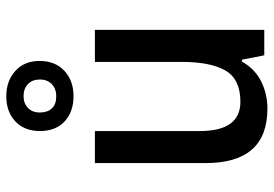

<svg xmlns="http://www.w3.org/2000/svg" viewBox="-150 -711 871 611"><g transform="rotate(-90 285.5 -405.5)"><path d="M496 -539V0H415L401 -71H395Q372 -30 332 -10Q292 10 245 10Q72 10 72 -187V-539H174V-205Q174 -76 267 -76Q339 -76 366.5 -123.5Q394 -171 394 -263V-539ZM285 -607Q235 -607 204.5 -635.5Q174 -664 174 -714Q174 -763 204.5 -792Q235 -821 285 -821Q333 -821 365 -792.5Q397 -764 397 -715Q397 -665 365.5 -636Q334 -607 285 -607ZM285 -662Q308 -662 323 -676Q338 -690 338 -714Q338 -738 323.5 -752Q309 -766 285 -766Q262 -766 247.5 -752Q233 -738 233 -714Q233 -690 246 -676Q259 -662 285 -662Z"/></g></svg>

Font: Noto Sans Gurmukhi SemiCondensed Medium
Style: Regular
Weight: 500
Width: 4
Designer: Jelle Bosma - Monotype Design Team
Foundry: Monotype Imaging Inc.
Version: Version 2.004; ttfautohint (v1.8.4.7-5d5b)